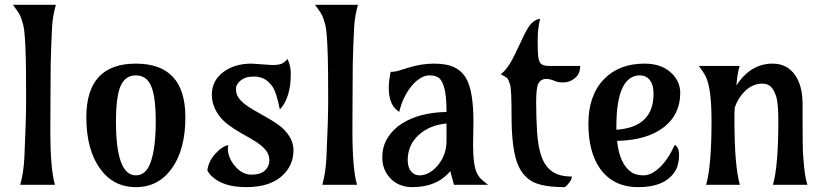

<svg xmlns="http://www.w3.org/2000/svg" viewBox="-20 -767 3441 797"><path d="M189 -223.6Q189 -65.4 208 0H64Q77.6 -47.4 81.1 -111.8Q88.4 -267.6 88.4 -353.5Q88.4 -439.5 87.9 -469Q87.4 -498.5 86.9 -528.3Q84 -634.3 76.9 -661.9Q69.8 -689.5 63.7 -701.9Q57.6 -714.4 49.8 -724.6L33.7 -747.1H211.9Q198.2 -697.8 196 -652.6Q193.8 -607.4 192.6 -572.8Q191.4 -538.1 190.4 -500.5Q189.5 -438 189.5 -351.6Z M461.4 -262.2Q461.4 -39.1 543.9 -39.1Q587.9 -39.1 607.2 -98.6Q626.5 -158.2 626.5 -262.2Q626.5 -366.2 607.2 -410.2Q587.9 -454.1 543.9 -454.1Q500 -454.1 480.7 -410.2Q461.4 -366.2 461.4 -262.2ZM749.5 -280.8Q749.5 -146 692.9 -67.4Q637.7 9.8 543.9 9.8Q450.2 9.8 395 -67.4Q338.4 -146 338.4 -280.8Q338.4 -502.9 543.9 -502.9Q749.5 -502.9 749.5 -280.8Z M1173.8 -522Q1187 -492.7 1187 -462.9Q1187 -433.1 1184.3 -413.6Q1181.6 -394 1176.3 -376Q1164.1 -335 1141.6 -313Q1126.5 -388.7 1108.6 -411.1Q1090.8 -433.6 1073 -441.4Q1055.2 -449.2 1035.2 -449.2Q1015.1 -449.2 1002.4 -445.3Q989.7 -441.4 980.5 -434.1Q959.5 -418 959.5 -397.5Q959.5 -377 969.7 -362.1Q980 -347.2 996.8 -334.2Q1013.7 -321.3 1035.2 -309.1L1079.1 -284.2Q1135.7 -252.4 1156.7 -231.4Q1198.2 -189.9 1198.2 -144Q1198.2 -84 1157.2 -43Q1105.5 9.8 1002 9.8Q907.7 9.8 860.4 -34.2Q846.7 -46.9 840.8 -59.6Q844.7 -96.2 873.5 -128.4Q901.4 -159.7 927.7 -164.6Q925.8 -158.2 925.8 -145.5Q925.8 -132.8 933.1 -114Q940.4 -95.2 954.1 -79.1Q984.9 -42 1023.4 -42Q1062 -42 1080.1 -59.6Q1098.1 -77.1 1098.1 -99.6Q1098.1 -122.1 1087.9 -137.2Q1077.6 -152.3 1060.8 -165.5Q1043.9 -178.7 1022.5 -190.9L978.5 -215.8Q922.4 -249 901.4 -272.5Q859.4 -319.3 859.4 -374.5Q859.4 -432.6 908.2 -468.8Q954.6 -502.9 1023.9 -502.9L1109.9 -497.1Q1141.1 -497.1 1153.3 -504.6Q1165.5 -512.2 1173.8 -522Z M1442.9 -223.6Q1442.9 -65.4 1461.9 0H1317.9Q1331.5 -47.4 1335 -111.8Q1342.3 -267.6 1342.3 -353.5Q1342.3 -439.5 1341.8 -469Q1341.3 -498.5 1340.8 -528.3Q1337.9 -634.3 1330.8 -661.9Q1323.7 -689.5 1317.6 -701.9Q1311.5 -714.4 1303.7 -724.6L1287.6 -747.1H1465.8Q1452.1 -697.8 1450 -652.6Q1447.8 -607.4 1446.5 -572.8Q1445.3 -538.1 1444.3 -500.5Q1443.4 -438 1443.4 -351.6Z M1945.3 -260.7 1943.8 -167Q1943.8 -79.6 1960 -47.9Q1969.7 -28.8 1982.9 -18.6L2005.9 0H1864.3L1849.1 -56.6Q1793.9 9.8 1691.9 9.8Q1633.8 9.8 1598.1 -29.3Q1566.9 -64.5 1566.9 -112.3Q1566.9 -160.2 1589.6 -195.8Q1612.3 -231.4 1649.4 -254.9Q1722.7 -300.3 1833.5 -302.2V-307.6Q1833.5 -426.3 1796.9 -446.8Q1783.7 -454.1 1762.9 -454.1Q1742.2 -454.1 1721.7 -440.4Q1701.2 -426.8 1684.6 -405.3Q1651.4 -361.8 1637.2 -302.7Q1593.8 -328.6 1593.8 -401.9Q1593.8 -431.6 1601.6 -468.8Q1620.1 -468.8 1636.7 -474.1L1674.3 -485.8Q1729.5 -502.9 1782.2 -502.9Q1835 -502.9 1866.5 -487.3Q1897.9 -471.7 1915.5 -440.9Q1945.3 -388.7 1945.3 -260.7ZM1796.9 -80.1Q1833.5 -123.5 1833.5 -182.1V-254.4Q1765.1 -248 1720.7 -209Q1672.4 -167 1672.4 -102.5Q1672.4 -72.3 1686.3 -55.7Q1700.2 -39.1 1721.2 -39.1Q1742.2 -39.1 1761.7 -50Q1781.2 -61 1796.9 -80.1Z M2222.2 -688.5Q2211.9 -650.9 2211.9 -598.4Q2211.9 -545.9 2214.1 -531.2Q2216.3 -516.6 2221.2 -507.8Q2230.5 -493.2 2257.3 -493.2H2388.2Q2388.2 -465.8 2375 -451.2Q2351.1 -424.8 2316.4 -424.8Q2299.3 -424.8 2286.1 -429.7Q2262.2 -439.5 2249 -439.5Q2235.8 -439.5 2227.5 -434.3Q2219.2 -429.2 2214.4 -419.4Q2205.6 -401.9 2205.6 -342.8Q2205.6 -283.7 2209.2 -221.7Q2212.9 -159.7 2227.5 -117.9Q2242.2 -76.2 2272 -55.2Q2301.8 -34.2 2354 -34.2Q2354 -19 2333.5 2Q2328.1 7.8 2324.2 9.8Q2237.8 9.8 2194.8 -10.7Q2145.5 -35.2 2124.5 -97.7Q2103.5 -161.1 2103.5 -285.6Q2103.5 -394.5 2097.7 -414.3Q2091.8 -434.1 2086.9 -440.4Q2081.1 -447.8 2058.6 -458.5Q2088.9 -481.4 2118.7 -543.9L2143.1 -595.2Q2168.9 -653.8 2187.3 -671.1Q2205.6 -688.5 2222.2 -688.5Z M2781.2 -166Q2798.8 -154.3 2798.8 -125.2Q2798.8 -96.2 2791 -74.2Q2783.2 -52.2 2763.7 -33.2Q2719.7 9.8 2629.9 9.8Q2525.4 9.8 2470.7 -67.4Q2422.4 -136.2 2422.4 -253.4Q2422.4 -371.6 2487.8 -439Q2549.8 -502.9 2655.8 -502.9Q2729.5 -502.9 2771 -460Q2803.7 -425.8 2803.7 -381.1Q2803.7 -336.4 2786.4 -300.5Q2769 -264.6 2735.4 -238.8Q2666 -185.1 2541.5 -182.1Q2551.8 -84 2603 -50.8Q2621.6 -39.1 2652.3 -39.1Q2683.1 -39.1 2717.8 -71.3Q2752.4 -103.5 2781.2 -166ZM2538.6 -228.5Q2692.9 -238.8 2692.9 -377.9Q2692.9 -430.2 2661.6 -448.2Q2650.9 -454.1 2633.3 -454.1Q2615.7 -454.1 2597.9 -443.4Q2580.1 -432.6 2566.9 -408.2Q2538.6 -355 2538.6 -243.7Z M2911.1 0Q2933.6 -77.1 2933.6 -265.1Q2933.6 -398.9 2910.2 -447.8Q2904.3 -460 2897 -470.7L2880.9 -493.2H3050.3Q3043 -468.8 3040.5 -447.3L3036.6 -412.1Q3095.7 -502.9 3187 -502.9Q3246.1 -502.9 3279.3 -457Q3311.5 -412.1 3311.5 -335.4V-283.2Q3311.5 -148.9 3314 -119.1Q3316.4 -89.4 3317.9 -73.7Q3319.3 -58.1 3321.3 -45.9Q3324.7 -22.9 3331.5 0H3188.5Q3210.9 -77.1 3210.9 -265.1Q3210.9 -340.3 3201.4 -368.2Q3191.9 -396 3178.7 -408Q3165.5 -419.9 3144 -419.9Q3104.5 -419.9 3072.3 -388.7Q3044.4 -361.8 3029.8 -320.3Q3028.8 -307.1 3028.8 -293V-265.1Q3028.8 -77.1 3051.3 0Z"/></svg>

Font: Amarante
Style: Regular
Weight: 400
Designer: Karolina Lach
Foundry: Sorkin Type Co.
Version: Version 1.001